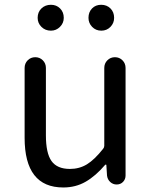

<svg xmlns="http://www.w3.org/2000/svg" viewBox="-20 -787 646 819"><path d="M250 12.7Q85 12.7 85 -199.2V-497.1Q85 -516.6 98.1 -529.8Q111.3 -543 130.4 -543Q149.4 -543 162.6 -529.8Q175.8 -516.6 175.8 -497.1V-210Q175.8 -133.8 199.7 -100.1Q223.6 -66.4 278.3 -66.4Q318.4 -66.4 350.6 -85.9Q382.8 -105.5 419.9 -152.3Q424.8 -158.2 424.8 -165V-497.1Q424.8 -516.6 438 -529.8Q451.2 -543 470.2 -543Q489.3 -543 502.4 -529.8Q515.6 -516.6 515.6 -497.1V-38.1Q515.6 -22.5 504.9 -11.2Q494.1 0 477.5 0Q461.9 0 450.2 -10.7Q438.5 -21.5 436.5 -38.1L433.6 -84Q432.6 -85 431.2 -85Q429.7 -85 428.7 -84Q387.7 -36.1 345.2 -11.7Q302.7 12.7 250 12.7ZM197.3 -656.2Q172.9 -656.2 156.7 -672.4Q140.6 -688.5 140.6 -710.9Q140.6 -735.4 156.7 -751Q172.9 -766.6 197.3 -766.6Q220.7 -766.6 236.3 -751Q252 -735.4 252 -710.9Q252 -688.5 235.8 -672.4Q219.7 -656.2 197.3 -656.2ZM357.4 -710.9Q357.4 -735.4 372.6 -751Q387.7 -766.6 411.6 -766.6Q435.5 -766.6 451.2 -751Q466.8 -735.4 466.8 -710.9Q466.8 -688.5 451.2 -672.4Q435.5 -656.2 412.1 -656.2Q388.7 -656.2 373 -672.4Q357.4 -688.5 357.4 -710.9Z"/></svg>

Font: Gen Jyuu Gothic Regular
Style: Regular
Weight: 400
Designer: [Source Han Sans]
Ryoko NISHIZUKA  (kana & ideographs); Paul D. Hunt (Latin, Greek & Cyrillic); Wenlong ZHANG  (bopomofo
Version: Version 1.002.20150607